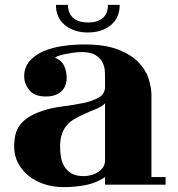

<svg xmlns="http://www.w3.org/2000/svg" viewBox="-20 -695 729 786"><path d="M340 -562Q283 -562 246 -592Q209 -622 209 -675H258Q258 -663 261.5 -650.5Q265 -638 274 -627.5Q283 -617 299 -610Q315 -603 340 -603Q366 -603 382 -610Q398 -617 407 -627.5Q416 -638 419 -650.5Q422 -663 422 -675H470Q470 -622 433.5 -592Q397 -562 340 -562ZM253 -376Q253 -341 230.5 -320.5Q208 -300 167 -300Q121 -300 100 -326Q79 -352 79 -383Q79 -418 99.5 -443Q120 -468 154 -483.5Q188 -499 232.5 -506Q277 -513 325 -513Q409 -513 462.5 -492.5Q516 -472 546.5 -440.5Q577 -409 588.5 -372.5Q600 -336 600 -304V30H658V61H410V30Q377 53 333.5 62Q290 71 240 71Q198 71 161.5 59Q125 47 97.5 25Q70 3 54 -27.5Q38 -58 38 -95Q38 -121 43 -143Q48 -165 61.5 -183Q75 -201 97.5 -215.5Q120 -230 156 -242Q193 -254 237 -259.5Q281 -265 319.5 -273Q358 -281 384 -295.5Q410 -310 410 -340V-369Q410 -381 409.5 -400Q409 -419 401 -437Q393 -455 372.5 -468.5Q352 -482 313 -482Q302 -482 286 -480Q270 -478 254 -475Q238 -472 224.5 -468Q211 -464 205 -459Q232 -448 242.5 -425.5Q253 -403 253 -376ZM410 -272Q396 -258 373.5 -249Q351 -240 327 -229Q307 -220 288.5 -210Q270 -200 256 -185Q242 -170 234 -148Q226 -126 226 -94Q226 -74 229.5 -52.5Q233 -31 243.5 -13.5Q254 4 273 15Q292 26 323 26Q336 26 351 22.5Q366 19 379 11Q392 3 401 -9Q410 -21 410 -39Z"/></svg>

Font: Cafe24 ClassicType
Style: Regular
Weight: 400
Designer: Cafe24 thkim, hmlim, mnelim & 4IR
Foundry: Cafe24
Version: Version 1.000